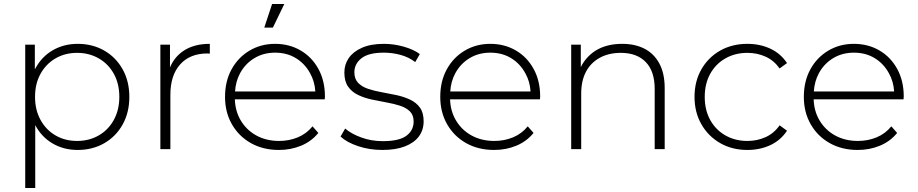

<svg xmlns="http://www.w3.org/2000/svg" viewBox="-20 -745 4583 959"><path d="M368 4Q299 4 243.5 -28Q188 -60 156 -120V194H106V-522H154V-400Q155 -401 156 -402Q188 -462 243.5 -494Q299 -526 368 -526Q442 -526 500.5 -492.5Q559 -459 592.5 -399Q626 -339 626 -261Q626 -183 592.5 -123Q559 -63 500.5 -29.5Q442 4 368 4ZM365 -41Q425 -41 473 -68.5Q521 -96 548.5 -146Q576 -196 576 -261Q576 -327 548.5 -376.5Q521 -426 473 -453.5Q425 -481 365 -481Q305 -481 257.5 -453.5Q210 -426 182.5 -376.5Q155 -327 155 -261Q155 -196 182.5 -146Q210 -96 257.5 -68.5Q305 -41 365 -41Z M781 0V-522H829V-408Q851 -461 898 -492Q950 -526 1028 -526V-477Q1025 -477 1022 -477.5Q1019 -478 1016 -478Q929 -478 880 -423.5Q831 -369 831 -272V0Z M1373 4Q1294 4 1233.5 -30Q1173 -64 1138.5 -124Q1104 -184 1104 -261Q1104 -339 1136.5 -398.5Q1169 -458 1226 -492Q1283 -526 1354 -526Q1425 -526 1481.5 -493Q1538 -460 1570.5 -400.5Q1603 -341 1603 -263Q1603 -260 1602.5 -256.5Q1602 -253 1602 -249H1153Q1155 -191 1181 -146Q1210 -96 1260 -68.5Q1310 -41 1374 -41Q1424 -41 1467.5 -59Q1511 -77 1541 -114L1570 -81Q1536 -39 1484.5 -17.5Q1433 4 1373 4ZM1555 -288Q1552 -338 1529 -379Q1503 -427 1458 -454.5Q1413 -482 1354 -482Q1296 -482 1250.5 -454.5Q1205 -427 1179 -379Q1157 -338 1154 -288ZM1300 -607 1339 -725H1400L1343 -607Z M1890 4Q1825 4 1768.5 -15Q1712 -34 1681 -63L1704 -103Q1734 -77 1784 -58.5Q1834 -40 1892 -40Q1974 -40 2010 -67Q2046 -94 2046 -138Q2046 -170 2027.5 -188.5Q2009 -207 1978 -217Q1947 -227 1910 -233.5Q1873 -240 1836 -248Q1799 -256 1768 -271Q1737 -286 1718.5 -312.5Q1700 -339 1700 -383Q1700 -423 1722 -455Q1744 -487 1788 -506.5Q1832 -526 1898 -526Q1947 -526 1996.5 -512Q2046 -498 2077 -475L2054 -435Q2021 -460 1980 -471Q1939 -482 1897 -482Q1821 -482 1785.5 -454Q1750 -426 1750 -384Q1750 -351 1768.5 -331.5Q1787 -312 1818 -301.5Q1849 -291 1886 -284.5Q1923 -278 1960 -270Q1997 -262 2028 -247.5Q2059 -233 2077.5 -207.5Q2096 -182 2096 -139Q2096 -96 2072.5 -64Q2049 -32 2003 -14Q1957 4 1890 4Z M2448 4Q2369 4 2308.5 -30Q2248 -64 2213.5 -124Q2179 -184 2179 -261Q2179 -339 2211.5 -398.5Q2244 -458 2301 -492Q2358 -526 2429 -526Q2500 -526 2556.5 -493Q2613 -460 2645.5 -400.5Q2678 -341 2678 -263Q2678 -260 2677.5 -256.5Q2677 -253 2677 -249H2228Q2230 -191 2256 -146Q2285 -96 2335 -68.5Q2385 -41 2449 -41Q2499 -41 2542.5 -59Q2586 -77 2616 -114L2645 -81Q2611 -39 2559.5 -17.5Q2508 4 2448 4ZM2630 -288Q2627 -338 2604 -379Q2578 -427 2533 -454.5Q2488 -482 2429 -482Q2371 -482 2325.5 -454.5Q2280 -427 2254 -379Q2232 -338 2229 -288Z M3088 -526Q3152 -526 3199.5 -501.5Q3247 -477 3273.5 -427.5Q3300 -378 3300 -305V0H3250V-301Q3250 -389 3205.5 -435Q3161 -481 3081 -481Q3020 -481 2975 -456Q2930 -431 2906.5 -386Q2883 -341 2883 -278V0H2833V-522H2881V-410Q2906 -460 2953 -491Q3008 -526 3088 -526Z M3713 4Q3637 4 3577.5 -30Q3518 -64 3483.5 -124Q3449 -184 3449 -261Q3449 -339 3483.5 -399Q3518 -459 3577.5 -492.5Q3637 -526 3713 -526Q3776 -526 3827.5 -502Q3879 -478 3911 -430L3874 -403Q3846 -443 3804 -462Q3762 -481 3713 -481Q3652 -481 3603.5 -453.5Q3555 -426 3527.5 -376.5Q3500 -327 3500 -261Q3500 -195 3527.5 -145.5Q3555 -96 3603.5 -68.5Q3652 -41 3713 -41Q3762 -41 3804 -60Q3846 -79 3874 -119L3911 -92Q3879 -44 3827.5 -20Q3776 4 3713 4Z M4264 4Q4185 4 4124.5 -30Q4064 -64 4029.5 -124Q3995 -184 3995 -261Q3995 -339 4027.5 -398.5Q4060 -458 4117 -492Q4174 -526 4245 -526Q4316 -526 4372.5 -493Q4429 -460 4461.5 -400.5Q4494 -341 4494 -263Q4494 -260 4493.5 -256.5Q4493 -253 4493 -249H4044Q4046 -191 4072 -146Q4101 -96 4151 -68.5Q4201 -41 4265 -41Q4315 -41 4358.5 -59Q4402 -77 4432 -114L4461 -81Q4427 -39 4375.5 -17.5Q4324 4 4264 4ZM4446 -288Q4443 -338 4420 -379Q4394 -427 4349 -454.5Q4304 -482 4245 -482Q4187 -482 4141.5 -454.5Q4096 -427 4070 -379Q4048 -338 4045 -288Z"/></svg>

Font: Montserrat Z Light
Style: Regular
Weight: 300
Designer: Julieta Ulanovsky
Foundry: Julieta Ulanovsky
Version: Version 8.000